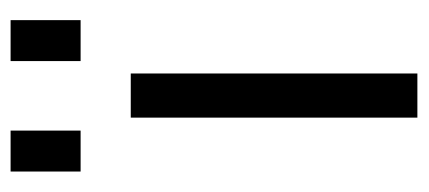

<svg xmlns="http://www.w3.org/2000/svg" viewBox="-234 -542 777 348"><g transform="rotate(-90 154.0 -368.5)"><path d="M216.8 -610.4V-737.3H291V-610.4ZM16.6 -610.4V-737.3H90.8V-610.4ZM114.3 0V-519.5H194.3V0Z"/></g></svg>

Font: Mgen+ 1c regular
Style: Regular
Weight: 400
Designer: [Source Han Sans]
Ryoko NISHIZUKA  (kana & ideographs); Paul D. Hunt (Latin, Greek & Cyrillic); Wenlong ZHANG  (bopomofo
Version: Version 1.059.20150602